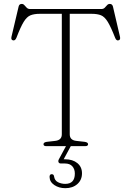

<svg xmlns="http://www.w3.org/2000/svg" viewBox="-20 -746 671 980"><path d="M133 -700H498Q508 -700 514.5 -706.5Q521 -713 526.5 -719.5Q532 -726 540.5 -726Q553 -726 556.5 -712.5L592.5 -558Q596 -542.5 584.5 -540Q573.5 -537.5 567.5 -553.5Q546 -608.5 530 -634.5Q514 -660.5 495.5 -668Q477 -675.5 447.5 -675.5H336V-60.5Q336 -31 368.5 -27L412.5 -22Q429.5 -19.5 429.5 -10Q429.5 0 414.5 0H216.5Q202 0 202 -10Q202 -19.5 218.5 -22L262.5 -27Q295.5 -31 295.5 -60.5V-675.5H183.5Q154.5 -675.5 135.8 -668Q117 -660.5 101 -634.5Q85 -608.5 64 -553.5Q57.5 -537.5 46.5 -540Q35 -542.5 38.5 -558L75 -712.5Q78 -726 91 -726Q99 -726 104.5 -719.5Q110 -713 116.5 -706.5Q123 -700 133 -700ZM320.5 -7H345L305 67H312.5Q351 67 374.8 86.5Q398.5 106 398.5 138.5Q398.5 172.5 374.8 193.5Q351 214.5 313.5 214.5Q281 214.5 257.2 198.5Q233.5 182.5 233 157Q233 143.5 243.5 143Q254.5 143 256 154.5Q259 175.5 276 184Q293 192.5 313 192.5Q362 192.5 362 140Q362 117 349.2 102.8Q336.5 88.5 311.5 88.5H291.5Q281.5 88.5 278.8 81.8Q276 75 280.5 67Z"/></svg>

Font: Fraunces 9pt Soft Thin
Style: Regular
Weight: 100
Version: Version 1.000;[b76b70a41]